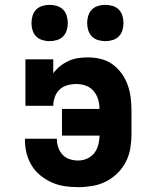

<svg xmlns="http://www.w3.org/2000/svg" viewBox="-20 -765 640 793"><path d="M303 8Q275 8 247.5 4Q220 0 195 -11Q170 -22 148 -39.5Q126 -57 111.5 -80.5Q97 -104 90 -131Q83 -158 83 -186V-192H215V-189Q215 -172 221 -155Q227 -138 239 -125.5Q251 -113 268 -107.5Q285 -102 303 -102Q322 -102 340 -110Q358 -118 369.5 -133Q381 -148 386 -167Q391 -186 391 -205H236V-315H391Q391 -334 385.5 -353.5Q380 -373 367 -388.5Q354 -404 335 -411Q316 -418 296 -418Q277 -418 258.5 -413Q240 -408 226.5 -395.5Q213 -383 206.5 -364.5Q200 -346 200 -328H85V-520H200V-462Q212 -479 228.5 -492Q245 -505 263.5 -513.5Q282 -522 302.5 -525Q323 -528 343 -528Q370 -528 396.5 -521.5Q423 -515 444.5 -499.5Q466 -484 482 -462Q498 -440 507 -415Q516 -390 519.5 -363.5Q523 -337 523 -310V-210Q523 -181 518 -151.5Q513 -122 499.5 -96Q486 -70 464.5 -49Q443 -28 417 -15Q391 -2 361.5 3Q332 8 303 8ZM415 -595Q400 -595 385 -599.5Q370 -604 359.5 -614.5Q349 -625 344.5 -640Q340 -655 340 -670Q340 -685 344.5 -700Q349 -715 359.5 -725.5Q370 -736 385 -740.5Q400 -745 415 -745Q430 -745 445 -740.5Q460 -736 470.5 -725.5Q481 -715 485.5 -700Q490 -685 490 -670Q490 -655 485.5 -640Q481 -625 470.5 -614.5Q460 -604 445 -599.5Q430 -595 415 -595ZM185 -595Q170 -595 155 -599.5Q140 -604 129.5 -614.5Q119 -625 114.5 -640Q110 -655 110 -670Q110 -685 114.5 -700Q119 -715 129.5 -725.5Q140 -736 155 -740.5Q170 -745 185 -745Q200 -745 215 -740.5Q230 -736 240.5 -725.5Q251 -715 255.5 -700Q260 -685 260 -670Q260 -655 255.5 -640Q251 -625 240.5 -614.5Q230 -604 215 -599.5Q200 -595 185 -595Z"/></svg>

Font: Iosevka HT Extrabold Extended
Style: Regular
Weight: 800
Width: 7
Monospace: yes
Designer: Belleve Invis
Foundry: Belleve Invis
Version: Version 32.3.0; ttfautohint (v1.8.4)